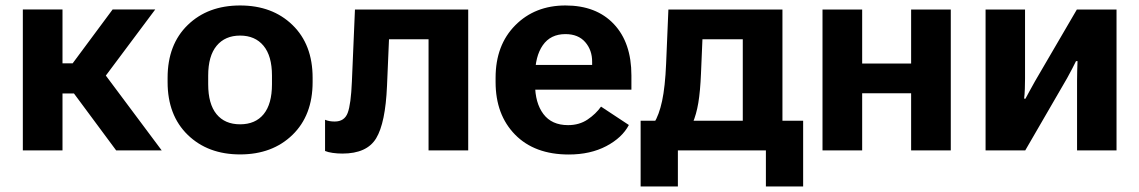

<svg xmlns="http://www.w3.org/2000/svg" viewBox="-20 -550 4166 702"><path d="M404.8 0H571.3L325.7 -328.9L233.4 -231.2ZM137.5 -318.4V-208.3H318.1L547.6 -515.4H391.8L245.6 -318.4ZM208.5 -515.4H63.5V0H208.5Z M592.8 -250Q592.8 -128.4 666.4 -56.9Q740 14.6 857.9 14.6Q975.8 14.6 1049.4 -56.9Q1123 -128.4 1123 -250V-265.6Q1123 -387.2 1049.4 -458.6Q975.8 -530 857.9 -530Q740 -530 666.4 -458.6Q592.8 -387.2 592.8 -265.6ZM741.2 -273.7Q741.2 -345.5 772.1 -382.7Q803 -419.9 857.9 -419.9Q912.6 -419.9 943.5 -382.7Q974.4 -345.5 974.4 -273.7V-241.9Q974.4 -169.9 944.1 -132.7Q913.8 -95.5 857.9 -95.5Q802 -95.5 771.6 -132.7Q741.2 -169.9 741.2 -241.9Z M1402.3 -406.5H1546.9V0H1691.9V-515.1H1277.8L1266.6 -252Q1263.2 -168.5 1251.2 -137.1Q1239.3 -105.7 1203.9 -105.7Q1193.6 -105.7 1185.2 -107.2Q1176.8 -108.6 1168.5 -112.1V2Q1179.2 6.6 1196.2 9Q1213.1 11.5 1231.9 11.5Q1321.5 11.5 1355.3 -44.4Q1389.2 -100.3 1395 -235.8Z M1792 -250Q1792 -130.4 1863.3 -57.7Q1934.6 14.9 2059.6 14.9Q2138.4 14.9 2196.7 -15.7Q2254.9 -46.4 2279.3 -93L2177.5 -160.2Q2158.7 -133.5 2128.4 -113Q2098.1 -92.5 2056.9 -92.5Q1997.3 -92.5 1966.8 -133.1Q1936.3 -173.6 1936.3 -242.4V-273.4Q1936.3 -344 1964.6 -384.6Q1992.9 -425.3 2047.4 -425.3Q2094.2 -425.3 2119.8 -395.9Q2145.3 -366.5 2145 -323.7V-312.5H1890.9V-222.2H2288.6V-274.2Q2288.6 -394 2224.4 -462Q2160.2 -530 2047.6 -530Q1935.8 -530 1863.9 -457.5Q1792 -385 1792 -265.6Z M2780.3 131.8H2916.5V-108.6H2322.3V131.8H2458.5V0H2780.3ZM2548.3 -406.5H2695.8V0H2840.8V-515.1H2423.8L2415.5 -317.6Q2411.9 -232.4 2400.8 -180.8Q2389.6 -129.2 2371.1 -99.9H2512.5Q2526.1 -131.6 2533.2 -173.8Q2540.3 -216.1 2543 -281.5Z M2987.3 -515.1V0H3132.3V-209H3311.3V0H3456.3V-515.1H3311.3V-317.6H3132.3V-515.1Z M3583.5 0H3728.5L3881.6 -264.2Q3892.3 -283.7 3900.1 -298.6Q3908 -313.5 3914.1 -326.4H3919.7Q3918.9 -311.8 3918.5 -290.4Q3918 -269 3918 -254.4V0H4062.3V-515.1H3917.2L3764.2 -252.9Q3753.2 -233.2 3744.5 -217.3Q3735.8 -201.4 3729.2 -189L3724.4 -189.5Q3726.3 -202.9 3727.1 -225.5Q3727.8 -248 3727.8 -262.7V-515.1H3583.5Z"/></svg>

Font: Roboto Flex
Style: Regular
Weight: 400
Designer: Berlow after Robertson
Foundry: Google
Version: Version 3.200;gftools[0.9.32]